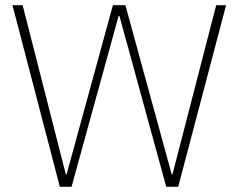

<svg xmlns="http://www.w3.org/2000/svg" viewBox="-20 -718 917 738"><path d="M210 0 28 -698H67L233 -48H236L414 -698H462L640 -48H643L811 -698H849L665 0H619L439 -657H436L255 0Z"/></svg>

Font: IBM Plex Sans Hebrew ExtLt
Style: Regular
Weight: 200
Designer: Mike Abbink, Paul van der Laan, Pieter van Rosmalen, Yanek Iontef
Foundry: Bold Monday
Version: Version 1.3